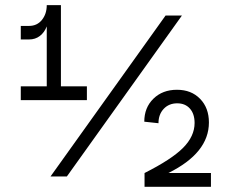

<svg xmlns="http://www.w3.org/2000/svg" viewBox="-20 -720 873 740"><path d="M60.1 -334V-387.2H160.2V-618.2Q151.4 -595.2 133.8 -581.5Q116.2 -567.9 91.8 -567.9H60.1V-620.1H91.8Q123 -620.1 141.6 -643.3Q160.2 -666.5 160.2 -700.2H214.8V-387.2H314.9V-334ZM174.8 -40 618.2 -660.2H681.2L237.8 -40ZM537.1 -53.2Q641.1 -105.5 685.5 -150.1Q730 -194.8 730 -246.1Q730 -281.2 711.9 -301.5Q693.8 -321.8 663.1 -321.8Q630.9 -321.8 610.8 -300.3Q590.8 -278.8 590.8 -245.1L536.1 -251Q536.1 -305.2 571.3 -339.6Q606.4 -374 662.1 -374Q717.3 -374 751.2 -339.1Q785.2 -304.2 785.2 -248Q785.2 -130.4 628.9 -53.2H793V0H537.1Z"/></svg>

Font: Uncut Sans
Style: Regular
Weight: 400
Designer: Kasper Nordkvist
Foundry: UNCUT.wtf
Version: Version 1.304;Glyphs 3.2 (3246)